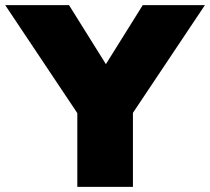

<svg xmlns="http://www.w3.org/2000/svg" viewBox="-72 -725 815 745"><path d="M228 0V-286.1L-51.8 -705.1H195.8L338.9 -476.1L481.9 -705.1H723.1L443.8 -287.1V0Z"/></svg>

Font: Mulish ExtraBlack
Style: Regular
Weight: 1000
Designer: Vernon Adams
Foundry: Vernon Adams
Version: Version 3.603; ttfautohint (v1.8.3)